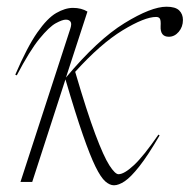

<svg xmlns="http://www.w3.org/2000/svg" viewBox="-20 -542 565 572"><path d="M240.5 -507.5 176.5 -311Q271 -424 350.8 -473Q430.5 -522 476 -522Q502.5 -522 513.8 -511Q525 -500 525 -482.5Q525 -462 512.5 -447.2Q500 -432.5 483 -432.5Q457 -432.5 458.5 -464Q459.5 -480.5 456.5 -486Q453.5 -491.5 445 -491.5Q411 -491.5 345.5 -451.8Q280 -412 204 -328Q239 -208.5 264 -142Q289 -75.5 306 -49.2Q323 -23 333 -23Q350 -23 379 -50Q408 -77 452 -141L455.5 -138.5Q420.5 -78.5 395.2 -46.5Q370 -14.5 351.8 -2.2Q333.5 10 319.5 10Q307 10 293.8 -1.5Q280.5 -13 264.5 -45.5Q248.5 -78 226.8 -140.5Q205 -203 175 -305.5L76 0H41L189 -455Q194.5 -471 190.2 -477.2Q186 -483.5 176 -483.5Q166 -483.5 146.2 -472.8Q126.5 -462 97.5 -426.5Q68.5 -391 30 -317.5L25.5 -319.5Q61 -402 91 -445Q121 -488 147.5 -503.2Q174 -518.5 197.5 -518.5Q222.5 -518.5 240.5 -507.5Z"/></svg>

Font: Newsreader Display ExtraLight
Style: Italic
Weight: 275
Italic angle: -17°
Designer: Hugues Gentile
Foundry: Production Type
Version: Version 1.001